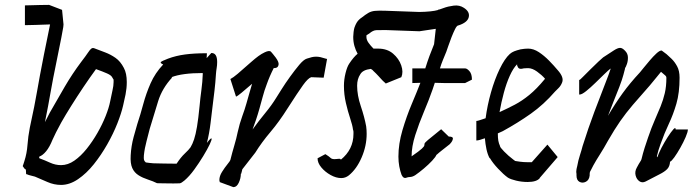

<svg xmlns="http://www.w3.org/2000/svg" viewBox="-20 -729 2865 786"><path d="M230 28Q201 28 174 16Q147 4 123 -6Q117 -8 107.5 -10Q98 -12 89 -16H87L86 -33H87Q86 -34 84 -36Q82 -38 80 -39L73 -49Q74 -52 76 -57.5Q78 -63 80 -70Q90 -101 92.5 -135.5Q95 -170 102 -206Q113 -257 120 -292Q127 -327 132 -356.5Q137 -386 143.5 -420.5Q150 -455 160 -506L185 -629Q156 -628 127 -627Q98 -626 84 -626H82V-707H84Q89 -707 106 -707.5Q123 -708 144 -708.5Q165 -709 181 -709L233 -689H234L240 -629L239 -618Q237 -607 231 -574.5Q225 -542 214 -490Q204 -443 198 -410.5Q192 -378 187 -351Q182 -324 177 -295.5Q172 -267 164 -229Q169 -239 174 -248.5Q179 -258 184 -268Q214 -321 245 -374Q276 -427 312 -475Q332 -501 340.5 -514Q349 -527 354.5 -530.5Q360 -534 367 -531Q388 -523 410.5 -514.5Q433 -506 453 -492Q473 -478 487 -451Q499 -429 499 -393Q499 -368 494 -342.5Q489 -317 484 -297Q477 -266 460.5 -224Q444 -182 419 -138Q394 -94 364 -56.5Q334 -19 299.5 4.5Q265 28 230 28ZM230 -53Q258 -53 284.5 -71.5Q311 -90 335 -120Q359 -150 379 -185Q399 -220 412.5 -254Q426 -288 431 -314Q436 -340 440.5 -359Q445 -378 445 -393V-403Q444 -405 442.5 -407Q441 -409 439 -413Q435 -421 418 -428.5Q401 -436 373 -446Q348 -412 321.5 -372.5Q295 -333 271.5 -295.5Q248 -258 231 -228Q218 -204 209.5 -187.5Q201 -171 195 -157Q183 -127 169 -110Q155 -93 141 -88Q141 -84 140 -82Q141 -81 142 -81Q143 -81 144 -80Q163 -73 185 -63Q207 -53 230 -53Z M690 22Q670 22 647 21.5Q624 21 623 21Q607 13 585.5 6Q564 -1 548 -11Q530 -22 521.5 -41Q513 -60 515 -93Q517 -131 527 -168Q537 -205 542 -221Q555 -260 566.5 -303Q578 -346 596.5 -388Q615 -430 648 -465Q635 -471 638.5 -475Q642 -479 668 -489Q700 -501 737.5 -506Q775 -511 825 -511H827L826 -491L845 -512H846Q869 -512 869 -475Q869 -462 867 -450.5Q865 -439 864 -425Q862 -391 858 -357.5Q854 -324 850 -292Q847 -268 842 -225.5Q837 -183 827 -144Q844 -166 846 -162Q848 -158 838.5 -138Q829 -118 812 -90Q795 -62 775 -34.5Q755 -7 735 10Q722 21 715.5 21.5Q709 22 690 22ZM697 -59H703Q720 -85 736.5 -100.5Q753 -116 760 -126Q768 -139 774.5 -158.5Q781 -178 786.5 -210.5Q792 -243 797 -295Q800 -328 804.5 -361Q809 -394 810 -425V-430Q726 -430 682 -413L684 -412H685Q644 -368 627.5 -315Q611 -262 593 -202Q588 -181 580 -151.5Q572 -122 569 -93Q568 -80 569.5 -74.5Q571 -69 577 -64Q579 -64 592 -62Q605 -60 629 -60Q630 -60 653.5 -59.5Q677 -59 697 -59Z M935 37 881 17H880Q878 11 878 8Q878 -8 889 -25.5Q900 -43 911 -56.5Q922 -70 923 -74Q931 -106 939.5 -134.5Q948 -163 953 -188Q961 -224 971.5 -252.5Q982 -281 989 -306Q995 -326 1000.5 -346.5Q1006 -367 1012 -386Q957 -338 948 -334H946L923 -406H924Q934 -411 952.5 -426.5Q971 -442 1008 -475Q1025 -490 1038 -499.5Q1051 -509 1064 -515Q1083 -524 1089.5 -517Q1096 -510 1109 -493Q1122 -475 1120.5 -465Q1119 -455 1112 -452Q1105 -449 1101 -451Q1084 -418 1072 -384Q1062 -358 1055.5 -333Q1049 -308 1042 -284Q1035 -259 1028 -238.5Q1021 -218 1014 -199Q1040 -235 1066 -266.5Q1092 -298 1111 -329Q1118 -340 1133 -364Q1148 -388 1167.5 -415Q1187 -442 1205 -463.5Q1223 -485 1236 -489Q1248 -493 1256.5 -495Q1265 -497 1274 -497Q1283 -497 1292 -495Q1301 -493 1317 -488H1319L1305 -411L1254 -413Q1241 -409 1220.5 -380.5Q1200 -352 1157 -285Q1123 -231 1087 -188.5Q1051 -146 1025 -104L972 -36Q971 -30 969.5 -25.5Q968 -21 967 -17L966 -18Q966 1 957.5 19Q949 37 936 37Z M1377 0Q1356 0 1333.5 -12.5Q1311 -25 1295.5 -43.5Q1280 -62 1280 -81L1312 -98Q1328 -88 1334 -82Q1340 -76 1357 -78Q1371 -80 1373.5 -78Q1376 -76 1375 -75Q1427 -117 1427 -181Q1427 -186 1427 -189.5Q1427 -193 1425 -199Q1423 -216 1413.5 -244.5Q1404 -273 1396 -307.5Q1388 -342 1388 -378Q1388 -403 1394.5 -429.5Q1401 -456 1410 -469Q1428 -496 1444 -509Q1436 -523 1431 -540.5Q1426 -558 1426 -578Q1426 -586 1427.5 -598Q1429 -610 1431 -616Q1439 -639 1450.5 -649Q1462 -659 1458 -655Q1477 -670 1488.5 -676.5Q1500 -683 1515 -684.5Q1530 -686 1558 -685L1697 -680Q1749 -681 1773 -688V-689Q1777 -689 1795.5 -696Q1814 -703 1837.5 -706Q1861 -709 1879 -697Q1904 -681 1899 -659Q1894 -637 1857 -625H1856Q1850 -624 1843 -610Q1836 -596 1828.5 -577Q1821 -558 1815.5 -541.5Q1810 -525 1807 -517Q1800 -500 1793 -483Q1786 -466 1781 -449H1884Q1892 -449 1902 -437.5Q1912 -426 1912 -403L1884 -389H1837Q1818 -389 1799 -389Q1780 -389 1760 -390L1751 -363Q1736 -320 1715.5 -271.5Q1695 -223 1680 -176Q1665 -129 1665 -89Q1697 -111 1707 -120.5Q1717 -130 1717 -133.5Q1717 -137 1718 -141Q1719 -145 1732 -156Q1748 -169 1761.5 -180Q1775 -191 1786 -200L1817 -170Q1835 -170 1834 -161.5Q1833 -153 1826.5 -145Q1820 -137 1819 -137Q1804 -125 1791 -115Q1778 -105 1767 -95V-96Q1764 -87 1749 -71Q1734 -55 1715 -39Q1696 -23 1680 -12Q1669 -5 1659.5 -4.5Q1650 -4 1645 -2Q1632 4 1624 -13Q1618 -29 1614.5 -48Q1611 -67 1611 -88Q1611 -140 1627.5 -196Q1644 -252 1665.5 -303Q1687 -354 1701 -390Q1693 -390 1684.5 -389.5Q1676 -389 1668 -389V-449H1721Q1729 -475 1738 -499.5Q1747 -524 1757 -548L1764 -611L1697 -601L1558 -606Q1534 -606 1520.5 -605.5Q1507 -605 1492 -592Q1485 -588 1482.5 -586Q1480 -584 1481 -587Q1480 -584 1480 -578Q1480 -566 1488.5 -554Q1497 -542 1509 -530H1528Q1565 -530 1589 -509.5Q1613 -489 1622.5 -461.5Q1632 -434 1623 -413L1559 -387Q1559 -388 1553.5 -392.5Q1548 -397 1540 -406Q1537 -409 1529 -418Q1521 -427 1507 -440Q1506 -442 1503.5 -443.5Q1501 -445 1498 -447Q1465 -443 1455 -425Q1442 -406 1442 -378Q1442 -339 1457 -294.5Q1472 -250 1479 -212Q1480 -205 1480.5 -197Q1481 -189 1481 -181Q1481 -132 1460.5 -84.5Q1440 -37 1408 -11Q1394 0 1377 0Z M2140 16Q2116 16 2093 10.5Q2070 5 2059 -2Q2041 -15 2019 -38.5Q1997 -62 1986 -81L1984 -82Q1976 -97 1971.5 -118Q1967 -139 1965 -163Q1954 -159 1945 -156.5Q1936 -154 1932 -154H1930V-234H1932Q1935 -234 1945.5 -237.5Q1956 -241 1968 -245Q1975 -298 1990 -351Q2005 -404 2025.5 -446.5Q2046 -489 2067 -508Q2075 -515 2085 -519Q2095 -523 2111 -527Q2128 -530 2142 -530Q2164 -530 2186 -515.5Q2208 -501 2228 -480.5Q2248 -460 2263 -442Q2290 -412 2281 -391Q2276 -378 2266.5 -368.5Q2257 -359 2252 -354Q2206 -301 2153 -263.5Q2100 -226 2038 -192Q2034 -190 2018 -183Q2018 -164 2020 -153Q2022 -142 2027 -131Q2026 -127 2043.5 -109Q2061 -91 2081 -76L2089 -70Q2094 -69 2109 -67Q2124 -65 2140 -65H2157L2221 -137L2263 -86L2189 0H2190Q2177 16 2140 16ZM2025 -270Q2058 -285 2087.5 -300.5Q2117 -316 2147 -340.5Q2177 -365 2210 -405L2211 -407Q2198 -422 2178.5 -436Q2159 -450 2142 -450Q2137 -450 2129 -449.5Q2121 -449 2119 -448Q2106 -445 2101 -452.5Q2096 -460 2097 -466Q2081 -450 2067 -419Q2053 -388 2042.5 -349Q2032 -310 2025 -270Z M2623 14Q2609 21 2597.5 13Q2586 5 2582 -11Q2578 -27 2587 -43Q2596 -60 2600.5 -66.5Q2605 -73 2606 -77Q2612 -102 2619 -124Q2626 -146 2633 -166Q2647 -207 2660.5 -237.5Q2674 -268 2684.5 -294Q2695 -320 2701.5 -347.5Q2708 -375 2708 -411Q2708 -416 2704 -419.5Q2700 -423 2686 -435Q2680 -428 2668 -413Q2656 -398 2640 -379Q2599 -333 2570.5 -299.5Q2542 -266 2519 -233Q2496 -200 2469 -153Q2452 -122 2436 -97Q2420 -72 2409 -52Q2402 -39 2399.5 -33.5Q2397 -28 2395 -25Q2394 -21 2394 -18Q2394 -15 2394 -11Q2392 8 2378.5 15Q2365 22 2352.5 15.5Q2340 9 2340 -11V-17Q2338 -24 2340 -36Q2341 -40 2341.5 -43Q2342 -46 2343 -49Q2347 -72 2354 -93.5Q2361 -115 2365 -131Q2388 -204 2413.5 -272Q2439 -340 2463 -401Q2466 -409 2471 -422Q2476 -435 2480 -448H2479Q2471 -442 2454 -425.5Q2437 -409 2417 -389.5Q2397 -370 2379.5 -356Q2362 -342 2353 -342H2351V-402H2353Q2354 -402 2367 -415Q2380 -428 2397.5 -445.5Q2415 -463 2430 -477Q2445 -491 2449 -494Q2478 -513 2493.5 -523Q2509 -533 2518.5 -533Q2528 -533 2539 -521Q2550 -510 2550.5 -495Q2551 -480 2546.5 -467Q2542 -454 2538 -449H2539Q2535 -433 2532 -422.5Q2529 -412 2525.5 -401Q2522 -390 2515 -372Q2503 -342 2491.5 -313Q2480 -284 2469 -255Q2499 -306 2529 -347.5Q2559 -389 2600 -433Q2604 -438 2615 -451.5Q2626 -465 2640 -481.5Q2654 -498 2667 -510Q2680 -522 2687 -522H2689L2709 -507Q2717 -500 2729.5 -488Q2742 -476 2752 -457.5Q2762 -439 2762 -411Q2762 -349 2749 -304.5Q2736 -260 2718 -222Q2700 -184 2684 -139Q2675 -115 2669 -89Q2669 -89 2671 -85Q2676 -101 2688 -124Q2700 -147 2713.5 -168Q2727 -189 2736.5 -199.5Q2746 -210 2746 -199H2796Q2796 -189 2787 -168Q2778 -147 2765 -124Q2752 -101 2740.5 -85Q2729 -69 2723 -67Q2722 -48 2711.5 -37Q2701 -26 2680 -15.5Q2659 -5 2623 14Z"/></svg>

Font: Syne Tactile
Style: Regular
Weight: 400
Designer: Lucas Descroix
Foundry: Bonjour Monde
Version: Version 2.100; ttfautohint (v1.8.3)